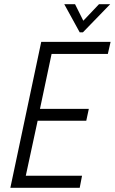

<svg xmlns="http://www.w3.org/2000/svg" viewBox="-20 -888 543 908"><path d="M175 -690H503L490 -633H224L169 -373H400L388 -317H158L102 -57H368L357 0H29ZM284 -868H335L374 -790L448 -868H501L372 -735H357Z"/></svg>

Font: Decalotype Light Italic
Style: Regular
Weight: 300
Italic angle: -12°
Designer: Alfredo Marco Pradil
Foundry: Alfredo Marco Pradil
Version: Version 1.0